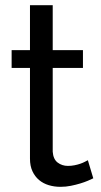

<svg xmlns="http://www.w3.org/2000/svg" viewBox="-20 -716 392 743"><path d="M341 -26Q333 -22 320 -16.5Q307 -11 290.5 -6Q274 -1 254.5 3Q235 7 214 7Q190 7 168.5 0.5Q147 -6 131 -19.5Q115 -33 105.5 -53.5Q96 -74 96 -102V-453H25V-522H96V-696H184V-522H301V-453H184V-129Q186 -100 203 -87Q220 -74 243 -74Q256 -74 268.5 -76.5Q281 -79 291 -82.5Q301 -86 308.5 -90Q316 -94 320 -96Z"/></svg>

Font: Rising Sun
Style: Regular
Weight: 400
Designer: Matt McInerney, Pablo Impallari, Rodrigo Fuenzalida (Raleway font), Stephen Hutchings (Greek), Cristiano Sobral (main ch
Foundry: The Rising Sun Project Authors
Version: Version 4.327; ttfautohint (v1.8.4.7-5d5b-dirty)